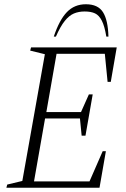

<svg xmlns="http://www.w3.org/2000/svg" viewBox="-20 -883 591 903"><path d="M10 0 14 -15 85 -32 191 -628 122 -645 126 -660H529L501 -498H486L473 -630H246L198 -356H361L398 -439H416L382 -245H364L356 -326H192L140 -30H401L463 -172H478L448 0ZM233 -711Q259 -789 294.5 -826Q330 -863 384 -863Q441 -863 464.5 -825.5Q488 -788 490 -711H480Q472 -760 459 -785.5Q446 -811 427 -820Q408 -829 378 -829Q350 -829 327.5 -819.5Q305 -810 284.5 -784.5Q264 -759 243 -711Z"/></svg>

Font: Spectral ExtraLight
Style: Italic
Weight: 275
Italic angle: -10°
Designer: Jean-Baptiste Levee
Foundry: Production Type
Version: Version 2.001